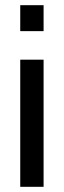

<svg xmlns="http://www.w3.org/2000/svg" viewBox="-20 -720 246 740"><path d="M58 -600H148V-700H58ZM58 0H148V-490H58Z"/></svg>

Font: Cabin Condensed
Style: Regular
Weight: 400
Designer: Pablo Impallari
Foundry: Pablo Impallari. www.impallari.com Igino Marini. www.ikern.com
Version: Version 1.006